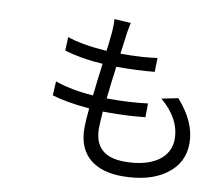

<svg xmlns="http://www.w3.org/2000/svg" viewBox="-87 -887 1174 1029"><g transform="rotate(10 500.0 -372.0)"><path d="M776 -407 865 -425Q966 -312 966 -197Q966 -88 876 -24Q788 39 640 39Q532 39 468 -11Q397 -68 397 -181Q397 -217 404 -288Q278 -299 200 -323L204 -400Q290 -369 412 -360Q414 -374 417.5 -406.5Q421 -439 422 -448L428 -492L433 -536Q318 -543 224 -571L227 -645Q308 -617 442 -608L446 -638L449 -666Q451 -678 454 -714Q457 -754 454 -783L544 -778Q541 -766 537 -742L534 -726L532 -710Q531 -703 526.5 -668.5Q522 -634 518 -606Q642 -606 718 -618L716 -542Q622 -533 515 -533H508L503 -489L497 -445Q496 -436 492.5 -403.5Q489 -371 487 -357H505Q618 -357 710 -369L709 -294Q619 -284 516 -284H479Q474 -217 474 -193Q474 -40 640 -40Q751 -40 818 -84Q884 -129 884 -206Q884 -316 776 -407Z"/></g></svg>

Font: Source Han Sans Regular
Style: Regular
Weight: 400
Designer: Ryoko NISHIZUKA  (kana & ideographs); Paul D. Hunt (Latin, Greek & Cyrillic); Wenlong ZHANG  (bopomofo); Sandoll Communi
Foundry: Adobe Systems Incorporated
Version: Version 1.00 January 18, 2024, initial release